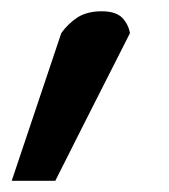

<svg xmlns="http://www.w3.org/2000/svg" viewBox="-20 -155 302 344"><path d="M212.9 -95.7Q210 -111.3 199.2 -123Q187.5 -134.8 162.1 -134.8Q136.7 -134.8 119.1 -124Q101.6 -112.3 89.8 -95.7Q60.5 -7.8 1 168.9Q20.5 168.9 79.1 168.9Q112.3 102.5 212.9 -95.7Z"/></svg>

Font: DaxlinePro-Medium
Style: Medium
Weight: 400
Designer: Hans Reichel
Version: Version 7.502; 2006